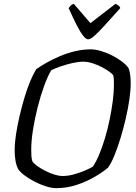

<svg xmlns="http://www.w3.org/2000/svg" viewBox="-20 -976 708 996"><path d="M272 0Q248 0 218 -9.5Q188 -19 159 -34Q130 -49 107.5 -66Q85 -83 75 -98Q65 -116 60.5 -141.5Q56 -167 56 -197Q56 -233 63 -279Q70 -325 81.5 -374Q93 -423 107 -470Q121 -517 137 -555Q153 -593 168 -617Q190 -633 221 -650.5Q252 -668 289.5 -684Q327 -700 368 -710Q409 -720 451 -720Q474 -720 503.5 -711.5Q533 -703 561.5 -688.5Q590 -674 613 -656.5Q636 -639 647 -622Q653 -607 655.5 -586Q658 -565 658 -544Q658 -507 651 -459Q644 -411 632 -359.5Q620 -308 605 -259Q590 -210 573.5 -169.5Q557 -129 540 -106Q513 -83 471 -58.5Q429 -34 378 -17Q327 0 272 0ZM305 -63Q334 -63 365.5 -72Q397 -81 423.5 -92.5Q450 -104 462 -112Q479 -137 495 -175.5Q511 -214 525 -261Q539 -308 549 -357Q559 -406 565 -452Q571 -498 571 -534Q571 -548 570.5 -560.5Q570 -573 568 -584Q564 -592 547.5 -604Q531 -616 508 -628Q485 -640 459.5 -648Q434 -656 413 -656Q387 -656 356 -649Q325 -642 296 -632Q267 -622 246 -612Q227 -580 208.5 -529Q190 -478 175 -418.5Q160 -359 151 -302Q142 -245 142 -199Q142 -180 143 -165.5Q144 -151 148 -139Q155 -128 173 -115Q191 -102 214.5 -90Q238 -78 262 -70.5Q286 -63 305 -63ZM437 -772Q426 -772 411 -791Q396 -810 377.5 -846.5Q359 -883 336 -934Q341 -941 346.5 -947Q352 -953 363 -956L449 -856L579 -956Q589 -952 596 -946Q603 -940 604 -934Q559 -884 526 -847.5Q493 -811 471.5 -791.5Q450 -772 437 -772Z"/></svg>

Font: Texturina Medium 12pt Light
Style: Italic
Weight: 300
Italic angle: -11°
Version: Version 1.002